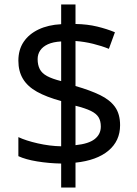

<svg xmlns="http://www.w3.org/2000/svg" viewBox="-20 -779 612 857"><path d="M253 -49Q198 -50 146 -58.5Q94 -67 62 -82V-167Q96 -151 149 -139Q202 -127 253 -126V-328Q187 -346 145 -369.5Q103 -393 82.5 -427Q62 -461 62 -508Q62 -557 85.5 -592Q109 -627 152 -647.5Q195 -668 253 -671V-759H317V-672Q370 -671 413.5 -660.5Q457 -650 493 -635L466 -561Q434 -574 395.5 -583.5Q357 -593 317 -596V-395Q383 -376 427 -354.5Q471 -333 493.5 -301.5Q516 -270 516 -220Q516 -150 464 -106.5Q412 -63 317 -53V58H253ZM317 -131Q376 -137 403 -158.5Q430 -180 430 -214Q430 -239 420 -255.5Q410 -272 385.5 -284Q361 -296 317 -307ZM253 -594Q217 -592 194 -581.5Q171 -571 159.5 -554Q148 -537 148 -515Q148 -489 157.5 -470.5Q167 -452 190 -439.5Q213 -427 253 -417Z"/></svg>

Font: hexugurmukhi05
Style: Book
Weight: 400
Designer: Jelle Bosma - Monotype Design Team
Foundry: Monotype Imaging Inc.
Version: Version 2.003